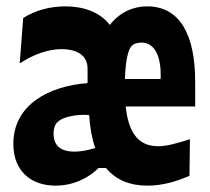

<svg xmlns="http://www.w3.org/2000/svg" viewBox="-20 -572 660 604"><path d="M444 12C492.5 12 537.5 -2 576 -19L577.5 -134C539 -122 506.5 -112 477 -112C409.5 -112 383 -163.5 375.5 -237H594V-315C594 -463.5 545.5 -552 443 -552C400 -552 357.5 -534.5 325.5 -493.5C294 -535 240.5 -552 186 -552C137.5 -552 92.5 -540 53 -515.5L42 -372.5C85.5 -401 132 -417.5 174 -417.5C210.5 -417.5 255.5 -405 255.5 -356V-310.5C134.5 -301.5 22 -243 22 -119.5C22 -30.5 81 12 154.5 12C217 12 264 -17 290 -43.5H313.5C344.5 -6 388.5 12 444 12ZM148.5 -152C148.5 -182.5 162 -196 196 -205C220 -211 240.5 -211.5 260.5 -210C263 -170 269.5 -135.5 279.5 -106.5C259 -100 236.5 -95 214.5 -95C169 -95 148.5 -115.5 148.5 -152ZM373 -323.5C375 -384 383.5 -414.5 392.5 -425.5C401 -436 414.5 -438 424.5 -438C464 -438 485.5 -400.5 485.5 -337C485.5 -332.5 485.5 -328 485 -323.5Z"/></svg>

Font: Monaspace Argon ExtraBold
Style: Bold
Weight: 800
Designer: Riley Cran & the Lettermatic Team
Foundry: Lettermatic
Version: Version 1.000 (Monaspace Argon)